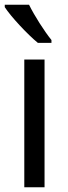

<svg xmlns="http://www.w3.org/2000/svg" viewBox="-24 -786 285 806"><path d="M98 -766H-4V-756C21 -717 92 -641 135 -606H192V-618C162 -655 120 -721 98 -766ZM163 0V-536H78V0Z"/></svg>

Font: Noto Sans Gurmukhi UI SemiCondensed
Style: Regular
Weight: 400
Width: 4
Designer: Jelle Bosma - Monotype Design Team
Foundry: Monotype Imaging Inc.
Version: Version 2.004